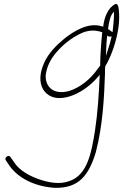

<svg xmlns="http://www.w3.org/2000/svg" viewBox="-20 -677 617 962"><path d="M7 117C6 121 7 123 9 125V126L30 157C72 214 151 257 252 264C375 268 425 201 460 86C495 -48 502 -190 506 -307V-322C506 -327 506 -333 507 -341V-344C533 -387 556 -449 568 -508C576 -544 578 -580 577 -604C576 -629 574 -661 559 -657C523 -641 502 -592 497 -543L491 -545C424 -567 349 -521 302 -483C263 -451 224 -412 202 -364C177 -309 177 -264 195 -231C215 -197 255 -174 322 -192C377 -207 432 -246 470 -291L480 -302L479 -289C476 -211 469 -107 456 -23C439 84 419 200 328 230C279 249 223 237 181 223C129 206 79 178 53 139L31 108C29 106 26 104 23 104C17 104 9 110 7 117ZM209 -301C215 -347 236 -384 262 -414C293 -451 334 -484 378 -506C420 -528 458 -528 493 -515L492 -512C487 -466 482 -398 482 -349L481 -347L468 -330C432 -279 380 -237 323 -220H322C250 -202 211 -240 209 -290ZM530 -578C532 -588 536 -598 541 -606L550 -619L551 -605C551 -580 548 -551 544 -516L536 -521C530 -526 528 -529 521 -531L522 -535C524 -550 526 -565 530 -578ZM517 -499C521 -494 529 -492 539 -495L538 -489C534 -471 529 -452 522 -432L511 -397L512 -431C513 -452 514 -472 516 -489Z"/></svg>

Font: Stray Cat
Style: LtObl
Weight: 300
Version: Version 1.0